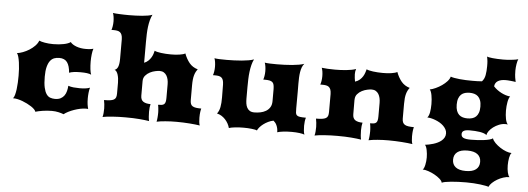

<svg xmlns="http://www.w3.org/2000/svg" viewBox="-61 -979 3948 1435"><g transform="rotate(5 1913.5 -262.0)"><path d="M44.9 -81.1Q52.7 -89.4 57.9 -107.9Q63 -126.5 66.2 -150.4Q69.3 -174.3 70.6 -201.2Q71.8 -228 71.8 -252.9Q71.8 -277.3 70.3 -303.2Q68.8 -329.1 65.4 -352.1Q62 -375 57.1 -393.1Q52.2 -411.1 44.9 -419.9Q64.5 -421.9 88.9 -431.2Q113.3 -440.4 136 -454.6Q158.7 -468.8 177 -487.5Q195.3 -506.3 203.1 -527.3Q209.5 -523.9 220.5 -521Q231.4 -518.1 245.4 -515.6Q259.3 -513.2 275.6 -511.7Q292 -510.3 309.1 -510.3Q330.1 -510.3 350.1 -512.2Q370.1 -514.2 387.2 -517.6Q404.3 -521 417.7 -526.1Q431.2 -531.2 438.5 -537.1Q445.3 -527.8 457 -520.3Q468.8 -512.7 483.9 -507.1Q499 -501.5 516.6 -498.5Q534.2 -495.6 552.7 -495.6Q578.6 -495.6 591.3 -497.8Q604 -500 611.3 -502Q605.5 -486.3 602.3 -459.5Q599.1 -432.6 599.1 -405.3Q599.1 -390.6 599.9 -375.7Q600.6 -360.8 602.3 -347.7Q604 -334.5 606.2 -324Q608.4 -313.5 611.3 -307.6Q599.1 -313.5 579.1 -316.2Q559.1 -318.8 531.2 -318.8Q503.4 -318.8 481.9 -316.2Q460.4 -313.5 445.8 -307.6Q441.9 -359.4 422.9 -385.5Q403.8 -411.6 363.3 -411.6Q343.3 -411.6 325.7 -405.3Q308.1 -398.9 295.2 -382.1Q282.2 -365.2 274.7 -336.4Q267.1 -307.6 267.1 -262.7Q267.1 -211.9 274.2 -180.9Q281.2 -149.9 293.2 -132.6Q305.2 -115.2 321.8 -109.4Q338.4 -103.5 357.4 -103.5Q382.8 -103.5 399.9 -112.5Q417 -121.6 427.2 -136.2Q437.5 -150.9 442.4 -170.2Q447.3 -189.5 448.7 -210Q465.8 -203.6 488.5 -201.4Q511.2 -199.2 534.7 -199.2Q555.7 -199.2 575.4 -201.4Q595.2 -203.6 611.3 -210Q608.9 -202.6 606.9 -192.1Q605 -181.6 603.8 -170.7Q602.5 -159.7 602.1 -148.9Q601.6 -138.2 601.6 -129.9Q601.6 -114.7 602.3 -103.3Q603 -91.8 604.5 -82.5Q606 -73.2 607.7 -65.4Q609.4 -57.6 611.3 -50.3Q607.4 -50.8 603.5 -51Q599.6 -51.3 595.7 -51.3Q575.2 -51.3 552 -46.4Q528.8 -41.5 506.6 -33.7Q484.4 -25.9 464.6 -15.9Q444.8 -5.9 431.6 4.9Q417.5 -1 393.8 -6.6Q370.1 -12.2 342.3 -12.2Q324.7 -12.2 306.6 -10.7Q288.6 -9.3 272.5 -6.6Q256.3 -3.9 242.7 -1Q229 2 219.7 4.9Q217.8 -3.4 208.3 -13.2Q198.7 -22.9 184.3 -32.5Q169.9 -42 152.3 -50.8Q134.8 -59.6 116.7 -66.4Q98.6 -73.2 81.3 -77.1Q64 -81.1 50.3 -81.1Z M723.6 0Q727.5 -12.7 729 -30.3Q730.5 -47.9 730.5 -64.9Q730.5 -80.6 728.5 -96.2Q726.6 -111.8 723.6 -127Q751 -127 768.8 -129.4Q786.6 -131.8 797.4 -137.9Q808.1 -144 812.3 -155.3Q816.4 -166.5 816.4 -184.1V-266.1Q816.4 -281.7 814.2 -297.4Q812 -313 807.9 -325.9Q803.7 -338.9 797.4 -347.7Q791 -356.4 782.7 -358.9Q800.3 -364.7 808.3 -385.5Q816.4 -406.2 816.4 -445.8V-590.8Q815.9 -611.8 811 -624.3Q806.2 -636.7 797.6 -643.3Q789.1 -649.9 776.6 -652.1Q764.2 -654.3 748.5 -654.3H733.4Q737.3 -664.1 740.2 -681.4Q743.2 -698.7 743.2 -717.8Q743.2 -736.3 740.5 -753.7Q737.8 -771 733.4 -781.2Q742.7 -779.8 755.9 -778.8Q769 -777.8 784.7 -777.1Q800.3 -776.4 817.9 -775.9Q835.4 -775.4 854 -775.4Q878.9 -775.4 904.3 -776.4Q929.7 -777.3 952.9 -779.3Q976.1 -781.2 995.8 -784.7Q1015.6 -788.1 1028.8 -793.5Q1019 -774.4 1012.9 -751Q1006.8 -727.5 1003.4 -701.2Q1000 -674.8 999 -646Q998 -617.2 998 -587.4V-430.7Q1017.1 -438.5 1029.5 -450.7Q1042 -462.9 1050 -476.6Q1058.1 -490.2 1062.3 -503.7Q1066.4 -517.1 1068.8 -527.3Q1075.2 -523.4 1088.1 -520.3Q1101.1 -517.1 1117.9 -514.9Q1134.8 -512.7 1153.8 -511.5Q1172.9 -510.3 1190.9 -510.3Q1207 -510.3 1223.6 -511.2Q1240.2 -512.2 1254.9 -514.4Q1269.5 -516.6 1281.2 -519.8Q1293 -522.9 1298.8 -527.3Q1314.5 -485.8 1338.1 -457Q1361.8 -428.2 1401.4 -416.5Q1393.6 -406.7 1387.7 -395.5Q1381.8 -384.3 1377.7 -369.9Q1373.5 -355.5 1371.6 -336.9Q1369.6 -318.4 1369.6 -293.9V-184.1Q1369.6 -166.5 1373.8 -155.3Q1377.9 -144 1387.9 -137.9Q1397.9 -131.8 1413.8 -129.4Q1429.7 -127 1453.1 -127Q1451.7 -121.1 1450.2 -114.7Q1448.7 -108.4 1447.8 -100.3Q1446.8 -92.3 1446 -81.8Q1445.3 -71.3 1445.3 -57.1Q1445.3 -43 1447 -26.4Q1448.7 -9.8 1453.1 0Q1438 -2.4 1418 -4.6Q1397.9 -6.8 1375.2 -8.5Q1352.5 -10.3 1327.6 -11.2Q1302.7 -12.2 1277.8 -12.2Q1257.8 -12.2 1236.6 -11.5Q1215.3 -10.7 1195.3 -9Q1175.3 -7.3 1158 -5.1Q1140.6 -2.9 1128.9 0Q1130.4 -5.9 1131.6 -13.7Q1132.8 -21.5 1133.5 -30.8Q1134.3 -40 1134.8 -49.8Q1135.3 -59.6 1135.3 -68.4Q1135.3 -73.2 1134.8 -81.5Q1134.3 -89.8 1133.5 -98.4Q1132.8 -106.9 1131.6 -114.7Q1130.4 -122.6 1128.9 -127Q1145.5 -127 1156.5 -128.7Q1167.5 -130.4 1174.3 -136.2Q1181.2 -142.1 1184.1 -153.6Q1187 -165 1187 -184.1V-285.6Q1187 -304.7 1183.1 -321.8Q1179.2 -338.9 1171.1 -351.8Q1163.1 -364.7 1150.4 -372.3Q1137.7 -379.9 1119.6 -379.9Q1107.4 -379.9 1087.2 -375.7Q1066.9 -371.6 1047.1 -361.6Q1027.3 -351.6 1012.9 -334.7Q998.5 -317.9 998.5 -293V-184.1Q998.5 -152.3 1018.1 -139.6Q1037.6 -127 1072.8 -127Q1069.8 -116.7 1068.1 -101.6Q1066.4 -86.4 1066.4 -69.3Q1066.4 -50.8 1067.9 -32Q1069.3 -13.2 1072.8 0Q1041.5 -4.9 998.5 -8.5Q955.6 -12.2 893.6 -12.2Q870.1 -12.2 845.5 -11.5Q820.8 -10.7 798.1 -9Q775.4 -7.3 755.9 -5.1Q736.3 -2.9 723.6 0Z M1573.7 -100.6Q1589.4 -120.1 1595.2 -150.4Q1601.1 -180.7 1600.6 -223.1L1599.6 -319.8Q1599.1 -340.8 1594.7 -353.3Q1590.3 -365.7 1582 -372.3Q1573.7 -378.9 1561.5 -381.1Q1549.3 -383.3 1533.7 -383.3H1518.6Q1522.5 -393.1 1525.4 -410.4Q1528.3 -427.7 1528.3 -446.8Q1528.3 -465.3 1525.6 -482.7Q1522.9 -500 1518.6 -510.3Q1533.7 -507.8 1557.6 -506.8Q1581.5 -505.9 1610.4 -505.9Q1637.7 -505.9 1667.2 -507.1Q1696.8 -508.3 1724.1 -510.7Q1751.5 -513.2 1774.9 -517.3Q1798.3 -521.5 1814 -527.3Q1804.2 -508.3 1798.1 -484.1Q1792 -460 1788.6 -432.6Q1785.2 -405.3 1784.2 -375.7Q1783.2 -346.2 1783.2 -316.4V-231.4Q1783.2 -212.4 1785.6 -194.8Q1788.1 -177.2 1795.4 -163.3Q1802.7 -149.4 1815.9 -141.1Q1829.1 -132.8 1850.6 -132.8Q1872.6 -132.8 1895.3 -137.2Q1918 -141.6 1936.8 -152.6Q1955.6 -163.6 1967.3 -182.1Q1979 -200.7 1979 -228.5V-319.8Q1978.5 -338.4 1975.8 -350.6Q1973.1 -362.8 1965.3 -370.1Q1957.5 -377.4 1943.6 -380.4Q1929.7 -383.3 1906.2 -383.3H1896Q1899.9 -393.1 1902.8 -410.4Q1905.8 -427.7 1905.8 -446.8Q1905.8 -465.3 1903.1 -482.7Q1900.4 -500 1896 -510.3Q1911.1 -507.8 1935.1 -506.8Q1959 -505.9 1987.8 -505.9Q2015.1 -505.9 2044.7 -507.1Q2074.2 -508.3 2101.6 -510.7Q2128.9 -513.2 2152.3 -517.3Q2175.8 -521.5 2191.4 -527.3Q2181.2 -515.6 2174.8 -499.3Q2168.5 -482.9 2165.3 -463.1Q2162.1 -443.4 2161.1 -420.9Q2160.2 -398.4 2160.2 -375.5Q2160.2 -360.4 2160.4 -345.5Q2160.6 -330.6 2160.6 -316.4L2160.2 -190.4Q2160.2 -170.4 2161.4 -158Q2162.6 -145.5 2169.9 -138.7Q2177.2 -131.8 2193.1 -129.4Q2209 -127 2238.3 -127Q2234.4 -115.7 2232.2 -99.4Q2230 -83 2230 -66.4Q2230 -47.9 2231.7 -29.5Q2233.4 -11.2 2238.3 0Q2226.6 -5.4 2200.2 -8.8Q2173.8 -12.2 2142.6 -12.2Q2107.4 -12.2 2078.6 -8.8Q2049.8 -5.4 2034.2 0Q2034.2 -17.1 2031 -30.3Q2027.8 -43.5 2022.9 -53.7Q2018.1 -64 2011.7 -71.3Q2005.4 -78.6 1999 -84Q1978.5 -80.1 1959.5 -70.8Q1940.4 -61.5 1924.6 -49.6Q1908.7 -37.6 1897.5 -24.4Q1886.2 -11.2 1881.8 0Q1877.9 -2.9 1866.9 -5.1Q1856 -7.3 1841.6 -9Q1827.1 -10.7 1811 -11.5Q1794.9 -12.2 1780.3 -12.2Q1765.6 -12.2 1749.8 -11.5Q1733.9 -10.7 1718.8 -9Q1703.6 -7.3 1691.2 -5.1Q1678.7 -2.9 1671.4 0Q1667 -17.1 1658 -33.4Q1648.9 -49.8 1636.2 -63.5Q1623.5 -77.1 1607.7 -86.9Q1591.8 -96.7 1573.7 -100.6Z M2314 0Q2317.9 -12.7 2319.3 -30.3Q2320.8 -47.9 2320.8 -64.9Q2320.8 -80.6 2318.8 -96.2Q2316.9 -111.8 2314 -127Q2341.3 -127 2359.1 -129.4Q2377 -131.8 2387.7 -137.9Q2398.4 -144 2402.6 -155.3Q2406.7 -166.5 2406.7 -184.1V-319.8Q2406.2 -340.8 2401.4 -353.3Q2396.5 -365.7 2387.9 -372.3Q2379.4 -378.9 2366.9 -381.1Q2354.5 -383.3 2338.9 -383.3H2323.7Q2327.6 -393.1 2330.6 -410.4Q2333.5 -427.7 2333.5 -446.8Q2333.5 -465.3 2330.8 -482.2Q2328.1 -499 2323.7 -509.3Q2341.8 -506.8 2368.2 -505.4Q2394.5 -503.9 2423.8 -503.9Q2445.3 -503.9 2467 -504.9Q2488.8 -505.9 2509.3 -508.1Q2529.8 -510.3 2547.9 -513.7Q2565.9 -517.1 2580.1 -522.5Q2576.7 -512.7 2575.4 -502.7Q2574.2 -492.7 2574.2 -482.4Q2574.2 -468.3 2576.2 -454.6Q2578.1 -440.9 2580.6 -427.7Q2602.1 -434.6 2616 -447Q2629.9 -459.5 2638.4 -473.6Q2647 -487.8 2651.6 -502.2Q2656.2 -516.6 2659.2 -527.3Q2665.5 -523.4 2678.5 -520.3Q2691.4 -517.1 2708.3 -514.9Q2725.1 -512.7 2744.1 -511.5Q2763.2 -510.3 2781.2 -510.3Q2797.4 -510.3 2814 -511.2Q2830.6 -512.2 2845.2 -514.4Q2859.9 -516.6 2871.6 -519.8Q2883.3 -522.9 2889.2 -527.3Q2904.8 -485.8 2928.5 -457Q2952.1 -428.2 2991.7 -416.5Q2983.9 -406.7 2978 -395.5Q2972.2 -384.3 2968 -369.9Q2963.9 -355.5 2961.9 -336.9Q2960 -318.4 2960 -293.9V-184.1Q2960 -166.5 2965.1 -155.3Q2970.2 -144 2980.7 -137.9Q2991.2 -131.8 3008.1 -129.4Q3024.9 -127 3048.3 -127Q3046.9 -121.1 3045.4 -114.7Q3043.9 -108.4 3043 -100.3Q3042 -92.3 3041.3 -81.8Q3040.5 -71.3 3040.5 -57.1Q3040.5 -43 3042.2 -26.4Q3043.9 -9.8 3048.3 0Q3033.2 -2.4 3012.5 -4.6Q2991.7 -6.8 2968 -8.5Q2944.3 -10.3 2918.7 -11.2Q2893.1 -12.2 2868.2 -12.2Q2848.1 -12.2 2826.9 -11.5Q2805.7 -10.7 2785.6 -9Q2765.6 -7.3 2748.3 -5.1Q2731 -2.9 2719.2 0Q2720.7 -5.9 2721.9 -13.7Q2723.1 -21.5 2723.9 -30.8Q2724.6 -40 2725.1 -49.8Q2725.6 -59.6 2725.6 -68.4Q2725.6 -73.2 2725.1 -81.5Q2724.6 -89.8 2723.9 -98.4Q2723.1 -106.9 2721.9 -114.7Q2720.7 -122.6 2719.2 -127Q2735.8 -127 2746.8 -128.7Q2757.8 -130.4 2764.6 -136.2Q2771.5 -142.1 2774.4 -153.6Q2777.3 -165 2777.3 -184.1V-285.6Q2777.3 -304.7 2773.4 -321.8Q2769.5 -338.9 2761.5 -351.8Q2753.4 -364.7 2740.7 -372.3Q2728 -379.9 2710 -379.9Q2697.8 -379.9 2677.5 -375.7Q2657.2 -371.6 2637.5 -361.6Q2617.7 -351.6 2603.3 -334.7Q2588.9 -317.9 2588.9 -293H2588.4L2588.9 -184.1Q2588.9 -152.3 2608.4 -139.6Q2627.9 -127 2663.1 -127Q2660.2 -116.7 2658.4 -101.6Q2656.7 -86.4 2656.7 -69.3Q2656.7 -50.8 2658.2 -32Q2659.7 -13.2 2663.1 0Q2631.8 -4.9 2588.9 -8.5Q2545.9 -12.2 2483.9 -12.2Q2460.4 -12.2 2435.8 -11.5Q2411.1 -10.7 2388.4 -9Q2365.7 -7.3 2346.2 -5.1Q2326.7 -2.9 2314 0Z M3142.1 -2.9Q3155.3 -4.4 3171.4 -7.6Q3187.5 -10.7 3204.3 -15.9Q3221.2 -21 3236.8 -28.6Q3252.4 -36.1 3264.9 -46.6Q3277.3 -57.1 3284.7 -70.6Q3292 -84 3292 -101.1Q3292 -117.2 3284.2 -131.6Q3276.4 -146 3263.9 -158Q3251.5 -169.9 3235.4 -179.2Q3219.2 -188.5 3202.4 -194.8Q3185.5 -201.2 3169.9 -204.6Q3154.3 -208 3142.1 -208Q3147.9 -213.9 3152.3 -224.4Q3156.7 -234.9 3159.2 -248.3Q3161.6 -261.7 3162.8 -277.6Q3164.1 -293.5 3164.1 -310.1Q3164.1 -327.6 3162.6 -344.5Q3161.1 -361.3 3158.4 -376Q3155.8 -390.6 3151.6 -401.6Q3147.5 -412.6 3142.1 -418Q3162.1 -421.9 3186 -432.9Q3210 -443.8 3231.7 -459Q3253.4 -474.1 3269.5 -491.9Q3285.6 -509.8 3290 -527.3Q3300.8 -522.9 3318.6 -519.8Q3336.4 -516.6 3358.4 -514.4Q3380.4 -512.2 3404.5 -511.2Q3428.7 -510.3 3452.6 -510.3Q3471.2 -510.3 3489.7 -510.7Q3508.3 -511.2 3525.4 -512.7Q3543.5 -531.7 3548.8 -561.5Q3554.2 -591.3 3554.2 -627.9Q3554.2 -639.2 3554 -648.2Q3553.7 -657.2 3553 -665.5Q3552.2 -673.8 3550.8 -682.1Q3549.3 -690.4 3547.4 -700.7Q3551.8 -698.2 3563 -696Q3574.2 -693.8 3590.3 -692.1Q3606.4 -690.4 3626.2 -689.5Q3646 -688.5 3668 -688.5Q3679.2 -688.5 3695.1 -689.2Q3710.9 -689.9 3727.5 -691.7Q3744.1 -693.4 3758.8 -695.6Q3773.4 -697.8 3781.7 -700.7Q3778.8 -695.3 3776.1 -685.5Q3773.4 -675.8 3771.5 -663.8Q3769.5 -651.9 3768.3 -638.9Q3767.1 -626 3767.1 -615.2Q3767.1 -596.2 3768.1 -583.7Q3769 -571.3 3770.5 -562Q3772 -552.7 3773.7 -545.4Q3775.4 -538.1 3776.9 -529.8Q3769.5 -531.2 3759.3 -532.5Q3749 -533.7 3738.3 -534.9Q3727.5 -536.1 3717.5 -536.6Q3707.5 -537.1 3701.2 -537.1Q3665.5 -537.1 3643.8 -524.2Q3622.1 -511.2 3619.1 -483.4Q3630.9 -470.2 3646.2 -458.7Q3661.6 -447.3 3678.2 -438.7Q3694.8 -430.2 3711.9 -424.8Q3729 -419.4 3745.1 -418Q3739.7 -412.1 3735.6 -400.9Q3731.4 -389.6 3728.8 -375.2Q3726.1 -360.8 3724.6 -344Q3723.1 -327.1 3723.1 -310.1Q3723.1 -293.5 3724.6 -277.6Q3726.1 -261.7 3728.8 -248.3Q3731.4 -234.9 3735.8 -224.4Q3740.2 -213.9 3746.1 -208Q3741.7 -209 3736.3 -209.2Q3731 -209.5 3726.6 -209.5Q3703.6 -209.5 3680.2 -200Q3656.7 -190.4 3637.9 -176.3Q3619.1 -162.1 3606.9 -145.5Q3594.7 -128.9 3593.8 -114.7Q3587.4 -121.6 3574.2 -126.5Q3561 -131.3 3543.9 -134.3Q3526.9 -137.2 3506.6 -138.4Q3486.3 -139.6 3465.8 -139.6Q3447.8 -139.6 3436.5 -137Q3425.3 -134.3 3418.9 -129.6Q3412.6 -125 3410.4 -119.1Q3408.2 -113.3 3408.2 -106.9Q3408.2 -97.7 3411.9 -90.8Q3415.5 -84 3423.8 -79.6Q3432.1 -75.2 3446.3 -73Q3460.4 -70.8 3481.4 -70.8Q3504.9 -70.8 3530.5 -72.3Q3556.2 -73.7 3578.9 -76.7Q3601.6 -79.6 3619.1 -84.2Q3636.7 -88.9 3644.5 -95.2Q3650.4 -78.1 3667.5 -61Q3684.6 -43.9 3706.3 -29.8Q3728 -15.6 3751.2 -6.8Q3774.4 2 3792.5 2Q3787.1 6.8 3783.2 16.8Q3779.3 26.9 3776.9 39.8Q3774.4 52.7 3773.2 67.1Q3772 81.5 3772 95.2Q3772 109.4 3773.4 123.3Q3774.9 137.2 3777.6 149.2Q3780.3 161.1 3784.2 169.9Q3788.1 178.7 3793 182.6Q3771 182.6 3747.3 190.2Q3723.6 197.8 3702.4 210.2Q3681.2 222.7 3665 238Q3648.9 253.4 3642.6 268.6Q3635.7 265.6 3619.1 262.5Q3602.5 259.3 3579.6 256.3Q3556.6 253.4 3529.5 251.7Q3502.4 250 3474.6 250Q3445.3 250 3416 251.2Q3386.7 252.4 3361.6 254.9Q3336.4 257.3 3317.9 260.7Q3299.3 264.2 3292 268.6Q3289.1 254.9 3272 239.7Q3254.9 224.6 3231.9 211.9Q3209 199.2 3184.3 190.9Q3159.7 182.6 3141.6 182.6Q3147 178.7 3151.1 168.9Q3155.3 159.2 3158.2 146Q3161.1 132.8 3162.6 118.2Q3164.1 103.5 3164.1 90.3Q3164.1 77.6 3162.6 63Q3161.1 48.3 3158.4 35.2Q3155.8 22 3151.6 11.7Q3147.5 1.5 3142.1 -2.9ZM3352.5 -323.2Q3352.5 -295.4 3359.4 -276.9Q3366.2 -258.3 3378.2 -247.3Q3390.1 -236.3 3406.5 -231.7Q3422.9 -227.1 3441.4 -227.1Q3460 -227.1 3476.3 -231.7Q3492.7 -236.3 3504.6 -247.3Q3516.6 -258.3 3523.4 -276.9Q3530.3 -295.4 3530.3 -323.2Q3530.3 -351.1 3523.4 -369.6Q3516.6 -388.2 3504.6 -399.2Q3492.7 -410.2 3476.3 -414.8Q3460 -419.4 3441.4 -419.4Q3422.9 -419.4 3406.5 -414.8Q3390.1 -410.2 3378.2 -399.2Q3366.2 -388.2 3359.4 -369.6Q3352.5 -351.1 3352.5 -323.2ZM3361.3 88.9Q3361.3 125.5 3387 145.5Q3412.6 165.5 3462.9 165.5Q3513.2 165.5 3538.8 145.5Q3564.5 125.5 3564.5 88.9Q3564.5 52.2 3538.8 32.2Q3513.2 12.2 3462.9 12.2Q3412.6 12.2 3387 32.2Q3361.3 52.2 3361.3 88.9Z"/></g></svg>

Font: Arbutus
Style: Regular
Weight: 400
Designer: Karolina Lach
Foundry: Sorkin Type Co.
Version: Version 1.003